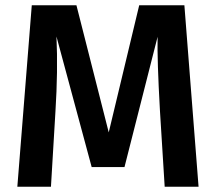

<svg xmlns="http://www.w3.org/2000/svg" viewBox="-20 -711 822 731"><path d="M682 -691 736 0H607L589 -289Q578 -483 580 -571L454 -75H329L195 -572Q201 -443 191 -285L174 0H46L101 -691H271L394 -207L510 -691Z"/></svg>

Font: FiraGO Medium
Style: Regular
Weight: 500
Designer: bBox Type
Foundry: bBox Type GmbH
Version: Version 1.001;PS 001.001;hotconv 1.0.88;makeotf.lib2.5.64775